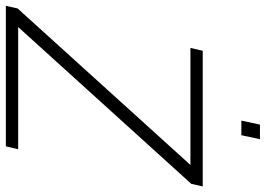

<svg xmlns="http://www.w3.org/2000/svg" viewBox="-152 -780 928 671"><g transform="rotate(90 312.5 -444.0)"><path d="M-3 0 6 -41 553 -645H144L154 -688H628L619 -648L71 -43H498L488 0ZM398 -823 412 -888H463L449 -823Z"/></g></svg>

Font: Saira Thin ExtraLight
Style: Italic
Weight: 250
Italic angle: -12°
Version: Version 1.101